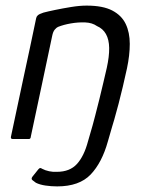

<svg xmlns="http://www.w3.org/2000/svg" viewBox="-20 -496 536 685"><path d="M26 0Q23 0 20.5 -1.5Q18 -3 19 -8Q41 -114 64 -219.5Q87 -325 109 -431Q110 -437 115 -441.5Q120 -446 135 -451Q150 -455 176.5 -460.5Q203 -466 233.5 -471Q264 -476 289 -476Q347 -476 380.5 -458.5Q414 -441 428.5 -410.5Q443 -380 443 -339.5Q443 -299 433 -252Q418 -183 403 -125.5Q388 -68 371 -14Q368 -5 365.5 -2.5Q363 0 354 0Q344 0 333 0Q322 0 311 0Q303 0 300.5 -2Q298 -4 300 -12Q302 -17 307 -36Q312 -55 319.5 -83Q327 -111 334.5 -142Q342 -173 349 -202.5Q356 -232 361 -254Q370 -295 369.5 -325Q369 -355 358 -374.5Q347 -394 326 -403Q309 -415 284 -416Q259 -417 233 -412.5Q207 -408 187 -400Q182 -398 175.5 -390.5Q169 -383 166 -367Q149 -286 129.5 -194.5Q110 -103 90 -9Q90 -6 88.5 -3Q87 0 83 0Q68 0 54 0Q40 0 26 0ZM391 -82 365 8Q344 84 303.5 126.5Q263 169 184 169Q163 169 142.5 166Q122 163 108 156Q101 151 95.5 146.5Q90 142 96 134L116 109Q120 104 123 103.5Q126 103 130 106Q141 112 155.5 115Q170 118 183 117Q229 117 254.5 89Q280 61 294 8L320 -82Z"/></svg>

Font: Glory
Style: Italic
Weight: 400
Italic angle: -12°
Designer: Robert Leuschke
Foundry: Robert Leuschke
Version: Version 1.011